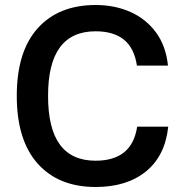

<svg xmlns="http://www.w3.org/2000/svg" viewBox="-20 -737 733 767"><path d="M527 -475Q516 -546 474.5 -579Q433 -612 362 -612Q267 -612 219.5 -548Q172 -484 172 -354Q172 -223 219.5 -159Q267 -95 362 -95Q433 -95 475 -128Q517 -161 528 -231H652Q640 -115 563.5 -52.5Q487 10 362 10Q214 10 130.5 -83.5Q47 -177 47 -354Q47 -531 130.5 -624Q214 -717 362 -717Q439 -717 501.5 -689Q564 -661 603.5 -607Q643 -553 651 -475Z"/></svg>

Font: 42dot Sans Light
Style: Bold
Weight: 700
Version: Version 1.000